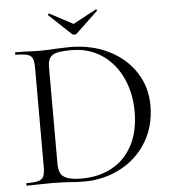

<svg xmlns="http://www.w3.org/2000/svg" viewBox="-55 -841 801 896"><g transform="rotate(-5 345.5 -393.5)"><path d="M236 1Q222 0 200.5 -1Q179 -2 153 -2L85 -1Q67 0 35 0Q33 0 33 -6Q33 -12 35 -12Q73 -12 90.5 -17Q108 -22 114.5 -36.5Q121 -51 121 -81V-544Q121 -574 115 -588Q109 -602 91.5 -607.5Q74 -613 36 -613Q34 -613 34 -619Q34 -625 36 -625L86 -624Q128 -622 153 -622Q191 -622 228 -625Q272 -627 289 -627Q393 -627 473 -587Q553 -547 597.5 -478Q642 -409 642 -323Q642 -226 596.5 -151.5Q551 -77 473 -36.5Q395 4 303 4Q274 4 236 1ZM566 -301Q566 -388 533 -459Q500 -530 439 -571Q378 -612 298 -612Q255 -612 231.5 -607Q208 -602 197 -587Q186 -572 186 -542V-92Q186 -62 194.5 -45Q203 -28 226.5 -19.5Q250 -11 293 -11Q373 -11 435 -44.5Q497 -78 531.5 -143.5Q566 -209 566 -301ZM202 -785Q202 -787 204.5 -789.5Q207 -792 209 -791L318 -733L426 -791H427Q430 -791 432 -788Q434 -785 431 -784L329 -687Q325 -683 318 -683Q310 -683 306 -687L203 -784Q203 -784 202.5 -784.5Q202 -785 202 -785Z"/></g></svg>

Font: Cormorant
Style: Regular
Weight: 400
Designer: Christian Thalmann (Catharsis Fonts)
Foundry: Catharsis Fonts
Version: Version 4.000